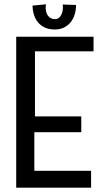

<svg xmlns="http://www.w3.org/2000/svg" viewBox="-20 -863 467 879"><path d="M408.2 -694.8V-627.9H140.1V-330.1H352.1V-257.8H137.2V-81.1H397V-3.9H54.2V-694.8ZM328.1 -840.3Q328.1 -816.9 321.8 -796.4Q315.4 -775.9 303 -760.7Q290.5 -745.6 272.5 -736.8Q254.4 -728 231 -728Q204.6 -728 185.5 -736.8Q166.5 -745.6 154.1 -760.5Q141.6 -775.4 135.5 -795.4Q129.4 -815.4 128.9 -837.4L190.9 -843.3Q189.9 -839.4 189.5 -835.4Q189 -831.5 189 -827.1Q189 -817.9 191.4 -808.6Q193.8 -799.3 199 -792Q204.1 -784.7 212.2 -780Q220.2 -775.4 231 -775.4Q241.2 -775.4 248.3 -780.5Q255.4 -785.6 259.8 -793.7Q264.2 -801.8 266.1 -811.5Q268.1 -821.3 268.1 -830.1Q268.1 -833 267.6 -836.2Q267.1 -839.4 267.1 -842.3Z"/></svg>

Font: Englebert
Style: Regular
Weight: 400
Designer: Astigmatic (AOETI)
Foundry: Astigmatic (AOETI)
Version: Version 1.000